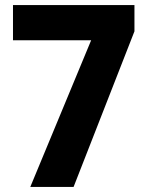

<svg xmlns="http://www.w3.org/2000/svg" viewBox="-20 -734 581 754"><path d="M99 0 338 -576H31V-714H508V-611L269 0Z"/></svg>

Font: Noto Sans Gujarati SemiCondensed ExtraBold
Style: Regular
Weight: 800
Width: 4
Designer: Jelle Bosma - Monotype Design Team, Universal Thirst
Foundry: Monotype Imaging Inc.
Version: Version 2.106; ttfautohint (v1.8.4.7-5d5b)